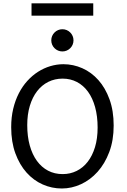

<svg xmlns="http://www.w3.org/2000/svg" viewBox="-20 -1106 753 1139"><path d="M559.1 -349.1Q559.1 -416.5 544.2 -470.5Q529.3 -524.4 502 -562Q474.6 -599.6 436.3 -619.6Q397.9 -639.6 351.6 -639.6Q305.2 -639.6 266.6 -620.4Q228 -601.1 200.2 -565.2Q172.4 -529.3 157 -478.3Q141.6 -427.2 141.6 -363.8Q141.6 -296.9 156.5 -243.2Q171.4 -189.5 199 -151.6Q226.6 -113.8 265.1 -93.5Q303.7 -73.2 351.6 -73.2Q396.5 -73.2 434.6 -92Q472.7 -110.8 500.2 -146.2Q527.8 -181.6 543.5 -232.9Q559.1 -284.2 559.1 -349.1ZM654.3 -361.3Q654.3 -273.4 628.2 -204.1Q602.1 -134.8 558.8 -86.7Q515.6 -38.6 460.4 -13.2Q405.3 12.2 346.7 12.2Q287.6 12.2 233.4 -11.7Q179.2 -35.6 137.7 -82Q96.2 -128.4 71.3 -196Q46.4 -263.7 46.4 -351.6Q46.4 -410.2 58.3 -460.4Q70.3 -510.7 91.6 -552.2Q112.8 -593.8 142.1 -626Q171.4 -658.2 205.8 -680.2Q240.2 -702.1 278.6 -713.6Q316.9 -725.1 356.4 -725.1Q414.6 -725.1 468.5 -701.2Q522.5 -677.2 563.7 -630.9Q605 -584.5 629.6 -516.8Q654.3 -449.2 654.3 -361.3ZM284.2 -866.7Q284.2 -880.4 289.3 -892.3Q294.4 -904.3 303.5 -913.3Q312.5 -922.4 324.5 -927.5Q336.4 -932.6 350.1 -932.6Q363.8 -932.6 375.7 -927.5Q387.7 -922.4 396.7 -913.3Q405.8 -904.3 410.9 -892.3Q416 -880.4 416 -866.7Q416 -853 410.9 -841.1Q405.8 -829.1 396.7 -820.1Q387.7 -811 375.7 -805.9Q363.8 -800.8 350.1 -800.8Q336.4 -800.8 324.5 -805.9Q312.5 -811 303.5 -820.1Q294.4 -829.1 289.3 -841.1Q284.2 -853 284.2 -866.7ZM167 -1086.4H533.2V-1013.2H167Z"/></svg>

Font: Andika DR AuSIL
Style: Regular
Weight: 400
Designer: Annie Olsen & Victor Gaultney
Foundry: SIL International
Version: Version 0.003